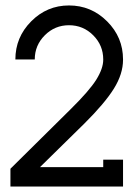

<svg xmlns="http://www.w3.org/2000/svg" viewBox="-20 -681 504 701"><path d="M429.2 -98.1V0H18.1V-64.9L237.8 -282.2Q306.6 -350.1 331.8 -390.6Q356.9 -431.2 356.9 -462.9V-463.9Q356.9 -515.6 320.3 -552.2Q283.7 -588.9 231.9 -588.9Q180.2 -588.9 143.6 -552.2Q106.9 -515.6 106.9 -463.9H36.1Q36.1 -544.9 93.8 -603Q151.4 -661.1 231.9 -661.1Q313 -661.1 371.1 -603Q429.2 -544.9 429.2 -463.9V-462.9Q429.2 -411.1 395.8 -357.4Q362.3 -303.7 288.1 -230L126 -70.8H356.9V-98.1Z"/></svg>

Font: Rawengulk
Style: Bold
Weight: 700
Version: Version 0.92